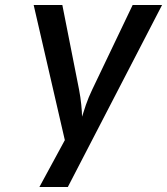

<svg xmlns="http://www.w3.org/2000/svg" viewBox="-20 -750 670 770"><path d="M138 0 240 -188 115 -730H230L297 -391Q303 -360 306 -329.5Q309 -299 309 -282Q314 -299 324.5 -329.5Q335 -360 350 -391L512 -730H630L252 0Z"/></svg>

Font: NKDuy Mono SemiBold
Style: Italic
Weight: 600
Italic angle: -9°
Monospace: yes
Designer: NKDuy
Foundry: NKDuy
Version: Version 2.251; ttfautohint (v1.8.4.7-5d5b)